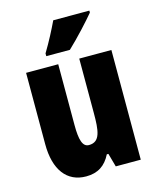

<svg xmlns="http://www.w3.org/2000/svg" viewBox="-116 -846 761 935"><g transform="rotate(-15 264.5 -378.0)"><path d="M425 -756V-766H243C222 -722 197 -673 165 -620V-606H284C334 -653 397 -722 425 -756ZM479 -553H317V-280C317 -191 312 -134 254 -134C222 -134 211 -172 211 -246V-553H49V-193C49 -64 105 10 202 10C261 10 300 -16 326 -68H334L353 0H479Z"/></g></svg>

Font: Noto Sans Lao Looped ExtraCondensed Black
Style: Regular
Weight: 900
Width: 2
Designer: Mark Frömberg, Ben Mitchell
Foundry: The Fontpad Ltd
Version: Version 1.002